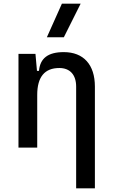

<svg xmlns="http://www.w3.org/2000/svg" viewBox="-20 -815 626 1060"><path d="M400.4 224.6H503.9V-336.9C503.9 -458 441.4 -527.3 332 -527.3C245.1 -527.3 201.2 -493.2 195.3 -423.8H184.1L175.8 -517.6H82V0H185.5V-291C185.5 -390.6 226.6 -439.5 307.6 -439.5C366.2 -439.5 400.4 -402.3 400.4 -336.9ZM238.8 -609.4H332.5L425.3 -794.9H321.8Z"/></svg>

Font: Cascadia Mono NF
Style: Regular
Weight: 400
Monospace: yes
Designer: Aaron Bell
Foundry: Saja Typeworks
Version: Version 2404.023